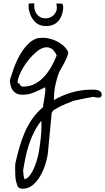

<svg xmlns="http://www.w3.org/2000/svg" viewBox="-20 -645 632 1155"><path d="M85.9 476.6Q81.1 461.9 77.6 449.2Q74.2 436.5 73.2 425.3Q72.3 414.1 71.8 402.8Q71.3 391.6 71.3 376Q71.3 374 71.3 368.7Q71.3 363.3 71.3 356.9Q71.3 350.6 71.8 345.2Q72.3 339.8 72.3 337.9Q83 290 96.2 243.7Q109.4 197.3 127.9 153.8Q146.5 110.4 172.9 71.8Q199.2 33.2 238.3 0Q239.3 -4.9 241.2 -19.5Q243.2 -34.2 246.1 -49.8Q249 -65.4 250.5 -79.6Q252 -93.8 252.9 -100.6Q252.9 -102.5 252.4 -109.9Q252 -117.2 252 -119.1H249Q214.8 -101.6 183.6 -88.4Q152.3 -75.2 115.2 -75.2Q94.7 -75.2 80.6 -82Q66.4 -88.9 57.6 -100.6Q48.8 -112.3 44.4 -127.9Q40 -143.6 39.1 -162.1L62.5 -233.4Q71.3 -257.8 84.5 -285.6Q97.7 -313.5 114.7 -338.9Q131.8 -364.3 154.3 -385.3Q176.8 -406.2 205.1 -415Q243.2 -420.9 275.9 -413.1Q308.6 -405.3 333 -390.6Q357.4 -376 372.6 -358.9Q387.7 -341.8 390.6 -329.1Q388.7 -314.5 381.8 -298.3Q375 -282.2 366.7 -266.1Q358.4 -250 350.1 -236.8Q341.8 -223.6 337.9 -214.8Q330.1 -197.3 324.2 -177.7Q318.4 -158.2 314 -137.7Q309.6 -117.2 307.1 -96.2Q304.7 -75.2 304.7 -57.6V-43Q354.5 -72.3 412.1 -88.9Q469.7 -105.5 526.4 -105.5Q533.2 -105.5 544.4 -105.5Q555.7 -105.5 565.9 -103Q576.2 -100.6 584 -94.2Q591.8 -87.9 591.8 -76.2Q591.8 -57.6 571.3 -57.6Q568.4 -57.6 557.6 -59.1Q546.9 -60.5 543 -62.5Q536.1 -61.5 519.5 -58.6Q502.9 -55.7 483.4 -51.8Q463.9 -47.9 447.3 -43.9Q430.7 -40 423.8 -39.1Q420.9 -38.1 412.6 -34.7Q404.3 -31.2 394.5 -27.3Q384.8 -23.4 375.5 -20Q366.2 -16.6 363.3 -13.7Q355.5 -11.7 345.2 -6.3Q335 -1 325.2 4.4Q315.4 9.8 308.1 14.2Q300.8 18.6 300.8 19.5L291 33.2L267.6 280.3Q264.6 305.7 253.4 341.8Q242.2 377.9 223.6 411.1Q205.1 444.3 178.2 467.3Q151.4 490.2 117.2 490.2Q107.4 490.2 100.1 487.8Q92.8 485.4 85.9 476.6ZM119.1 380.9Q120.1 389.6 121.6 406.2Q123 422.9 127.9 433.6Q146.5 428.7 162.1 406.7Q177.7 384.8 188.5 357.4Q199.2 330.1 206.1 303.2Q212.9 276.4 214.8 261.7Q218.8 239.3 221.2 219.2Q223.6 199.2 225.6 181.2Q227.5 163.1 228.5 145.5Q229.5 127.9 229.5 107.4Q229.5 104.5 229 94.2Q228.5 84 228.5 81.1Q202.1 115.2 184.6 150.4Q167 185.5 154.8 222.2Q142.6 258.8 134.3 298.3Q126 337.9 119.1 380.9ZM95.7 -143.6Q98.6 -135.7 104 -129.9Q109.4 -124 119.1 -124Q159.2 -124 190.9 -141.1Q222.7 -158.2 247.1 -185.5Q271.5 -212.9 289.6 -245.1Q307.6 -277.3 320.3 -309.6V-313.5Q304.7 -345.7 284.7 -355Q264.6 -364.3 242.7 -357.9Q220.7 -351.6 198.2 -332.5Q175.8 -313.5 155.8 -289.6Q135.7 -265.6 120.1 -239.3Q104.5 -212.9 95.7 -190.9Q86.9 -168.9 85.9 -155.3Q85 -141.6 95.7 -143.6ZM353.5 -623Q356.4 -623 358.9 -612.8Q361.3 -602.5 359.4 -587.9Q357.4 -573.2 352.1 -556.2Q346.7 -539.1 335.4 -523.9Q324.2 -508.8 305.2 -498.5Q286.1 -488.3 258.8 -488.3Q217.8 -488.3 195.3 -509.3Q172.9 -530.3 163.1 -555.2Q153.3 -580.1 152.3 -601.1Q151.4 -622.1 153.3 -624L186.5 -625Q183.6 -592.8 193.8 -572.3Q204.1 -551.8 221.7 -542.5Q239.3 -533.2 258.8 -534.7Q278.3 -536.1 293.9 -546.9Q309.6 -557.6 317.9 -576.7Q326.2 -595.7 318.4 -624Z"/></svg>

Font: Cedarville Cursive
Style: Regular
Weight: 400
Designer: Kimberly Geswein
Foundry: Kimberly Geswein
Version: Version 1.001 2010